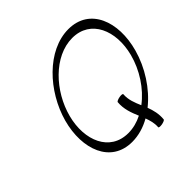

<svg xmlns="http://www.w3.org/2000/svg" viewBox="-227 -1032 1324 1324"><g transform="rotate(-45 435.0 -370.0)"><path d="M617 90C635 87 650 80 651 75C656 25 645 -19 629 -61C732 -143 813 -269 849 -400C911 -624 834 -831 626 -831C419 -831 227 -624 165 -400C104 -176 181 31 388 31C450 31 511 13 567 -19C579 14 589 48 586 85C585 91 598 93 617 90ZM511 -235C505 -172 526 -117 548 -65C505 -43 459 -31 412 -31C233 -31 159 -208 209 -400C259 -592 423 -769 602 -769C781 -769 855 -592 805 -400C775 -284 703 -173 611 -104C592 -148 573 -194 577 -245C578 -251 564 -253 546 -250C528 -247 513 -240 511 -235Z"/></g></svg>

Font: Nupuram ExtraLight Oblique
Style: Regular
Weight: 200
Designer: Santhosh Thottingal (santhosh.thottingal@gmail.com)
Foundry: SMC
Version: Version 1.000